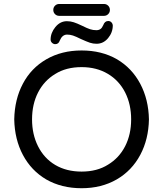

<svg xmlns="http://www.w3.org/2000/svg" viewBox="-20 -950 833 980"><path d="M215.8 -34.2Q139.6 -79.1 97.2 -158.7Q54.7 -238.3 52.7 -340.8Q54.7 -443.4 96.7 -522.5Q138.7 -602.5 216.8 -647.5Q294.9 -692.4 396.5 -692.4Q499 -692.4 577.1 -647.5Q653.3 -602.5 695.8 -522.5Q738.3 -442.4 740.2 -340.8Q738.3 -239.3 696.3 -160.2Q653.3 -79.1 575.7 -34.2Q498 10.7 396.5 10.7Q293.9 10.7 215.8 -34.2ZM531.2 -109.4Q587.9 -143.6 618.7 -203.6Q649.4 -263.7 649.4 -340.8Q649.4 -417 619.1 -477.5Q587.9 -539.1 530.3 -573.2Q472.7 -607.4 396.5 -607.4Q317.4 -607.4 261.7 -572.3Q205.1 -538.1 174.3 -478Q143.6 -418 143.6 -340.8Q143.6 -264.6 173.8 -204.1Q205.1 -141.6 262.2 -107.9Q319.3 -74.2 396.5 -74.2Q475.6 -74.2 531.2 -109.4ZM238.3 -748Q238.3 -782.2 262.7 -812Q287.1 -841.8 321.3 -841.8Q339.8 -841.8 356.4 -836.4Q373 -831.1 399.4 -818.4Q424.8 -805.7 439.9 -800.8Q455.1 -795.9 471.7 -795.9Q484.4 -795.9 492.7 -801.8Q501 -807.6 506.8 -821.3Q514.6 -842.8 532.2 -842.8Q542 -842.8 548.3 -836.4Q554.7 -830.1 555.7 -820.3Q555.7 -784.2 531.7 -755.4Q507.8 -726.6 472.7 -726.6Q455.1 -726.6 439 -731.9Q422.9 -737.3 392.6 -751Q367.2 -763.7 352.5 -768.6Q337.9 -773.4 322.3 -773.4Q297.9 -773.4 285.2 -743.2Q279.3 -724.6 261.7 -724.6Q252.9 -724.6 245.6 -731.4Q238.3 -738.3 238.3 -748ZM252 -899.4Q252 -912.1 260.7 -920.9Q269.5 -929.7 282.2 -929.7H510.7Q523.4 -929.7 532.2 -920.9Q541 -912.1 541 -899.4Q541 -886.7 532.2 -877.9Q523.4 -869.1 510.7 -869.1H282.2Q269.5 -869.1 260.7 -877.9Q252 -886.7 252 -899.4Z"/></svg>

Font: jf-openhuninn-2.1
Style: Regular
Weight: 400
Designer: [Kosugi Maru]
Designed by MOTOYA      

[Varela Round]
Joe Prince (Latin component); Avraham Cornfeld (Hebrew component)
Foundry: justfont Co., Ltd.
Version: 2.1